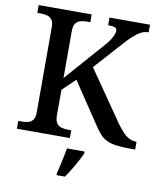

<svg xmlns="http://www.w3.org/2000/svg" viewBox="-99 -792 916 1092"><g transform="rotate(10 359.0 -246.5)"><path d="M35 0V-45H56Q76 -45 92.5 -49.5Q109 -54 119.5 -68Q130 -82 130 -110V-603Q130 -632 119.5 -646Q109 -660 92.5 -664.5Q76 -669 56 -669H35V-714H341V-669H320Q300 -669 283 -664Q266 -659 256 -644.5Q246 -630 246 -599V-330L439 -549Q461 -573 472.5 -591Q484 -609 489.5 -622.5Q495 -636 495 -646Q495 -660 482.5 -665Q470 -670 444 -670V-714H678V-670Q654 -670 632.5 -658.5Q611 -647 589 -626.5Q567 -606 542 -578L400 -420L604 -125Q624 -98 641.5 -80Q659 -62 677.5 -53.5Q696 -45 716 -45H718V0H695Q643 0 609.5 -4.5Q576 -9 554 -19.5Q532 -30 516 -47Q500 -64 482 -91L320 -333L246 -262V-115Q246 -85 256 -70Q266 -55 283 -50Q300 -45 320 -45H341V0ZM303 208Q309 187 314.5 161.5Q320 136 325.5 110Q331 84 335 61H437V71Q428 92 413.5 119Q399 146 382.5 173Q366 200 351 221H303Z"/></g></svg>

Font: Noto Serif Gujarati Medium
Style: Regular
Weight: 500
Version: Version 2.102